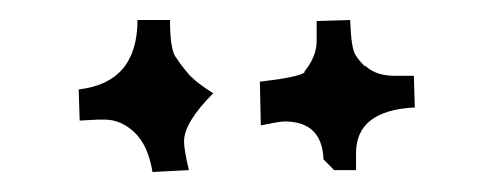

<svg xmlns="http://www.w3.org/2000/svg" viewBox="-20 -732 491 193"><path d="M315.9 -561 305.2 -571.8Q303.7 -609.9 266.1 -609.9Q261.2 -609.9 242.2 -606L241.2 -649.9Q279.8 -654.3 286.1 -659.2V-660.2Q298.3 -675.3 298.3 -690.9V-710.9L332 -711.9Q333 -683.6 337.2 -677Q341.3 -670.4 347.2 -665V-666Q357.4 -655.8 377 -655.8H396L397 -624Q337.9 -621.1 337.9 -578.1V-561ZM79.1 -611.8 60.1 -610.8 59.1 -642.1Q118.2 -648.9 118.2 -711.9H150.9Q150.9 -683.6 156.2 -675.3Q161.6 -667 165.8 -662.1Q169.9 -657.2 170.7 -656.2Q171.4 -655.3 172.9 -654.3Q177.7 -648.9 194.3 -638.2Q165 -608.9 165 -589.8Q165 -581.1 169.9 -561L133.3 -559.1Q128.9 -585.9 115.2 -598.9Q101.6 -611.8 85 -611.8Z"/></svg>

Font: Eater
Style: Regular
Weight: 400
Version: Version 001.002